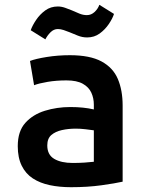

<svg xmlns="http://www.w3.org/2000/svg" viewBox="-20 -768 600 800"><path d="M276 12Q228 12 187.5 3.5Q147 -5 117 -24.5Q87 -44 70.5 -77.5Q54 -111 54 -159Q54 -221 85.5 -256Q117 -291 167 -306.5Q217 -322 273 -322Q301 -322 325.5 -319.5Q350 -317 371 -312V-332Q371 -359 360.5 -382Q350 -405 325 -419Q300 -433 257 -433Q215 -433 179 -427Q143 -421 122 -413L105 -514Q128 -523 174.5 -530.5Q221 -538 271 -538Q355 -538 403 -512Q451 -486 471 -439Q491 -392 491 -328V-11Q460 -4 402.5 4Q345 12 276 12ZM283 -89Q308 -89 331.5 -90.5Q355 -92 371 -94V-225Q357 -227 336 -229.5Q315 -232 296 -232Q265 -232 238 -226Q211 -220 194 -205.5Q177 -191 177 -162Q177 -123 206 -106Q235 -89 283 -89ZM169 -604 108 -642Q115 -662 130.5 -685Q146 -708 168.5 -724.5Q191 -741 221 -741Q236 -741 251.5 -735.5Q267 -730 279 -725Q295 -718 310.5 -711.5Q326 -705 342 -705Q360 -705 374 -718Q388 -731 394 -748L455 -710Q449 -691 433.5 -668Q418 -645 395.5 -628.5Q373 -612 343 -612Q323 -612 304.5 -619.5Q286 -627 269 -634Q257 -639 244.5 -643Q232 -647 221 -647Q204 -647 190.5 -633.5Q177 -620 169 -604Z"/></svg>

Font: Ubuntu Sans Mono SemiBold
Style: Regular
Weight: 600
Monospace: yes
Designer: Dalton Maag Ltd
Foundry: Dalton Maag Ltd
Version: Version 1.006